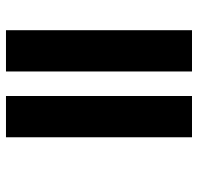

<svg xmlns="http://www.w3.org/2000/svg" viewBox="-30 -632 662 642"><g transform="rotate(-90 301.0 -311.0)"><path d="M383 0H521V-622H383ZM163 0H301V-622H163Z"/></g></svg>

Font: Noto Sans Gurmukhi UI Condensed ExtraBold
Style: Regular
Weight: 800
Width: 3
Designer: Jelle Bosma - Monotype Design Team
Foundry: Monotype Imaging Inc.
Version: Version 2.004